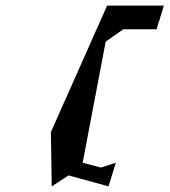

<svg xmlns="http://www.w3.org/2000/svg" viewBox="-20 -808 603 683"><path d="M161 -338 164 -145 224 -184 366 -145 392 -229 339 -212 274 -229 356 -660 419 -704H537L563 -788H361Z"/></svg>

Font: bitstorm
Style: suextobl
Weight: 400
Version: Version 0.2